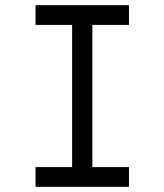

<svg xmlns="http://www.w3.org/2000/svg" viewBox="-20 -720 634 740"><path d="M117 0V-76H258V-624H117V-700H477V-624H336V-76H477V0Z"/></svg>

Font: Lexend Exa Light
Style: Regular
Weight: 300
Designer: Bonnie Shaver-Troup, Thomas Jockin
Foundry: Lexend
Version: Version 1.007